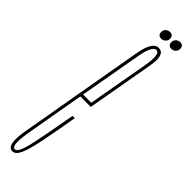

<svg xmlns="http://www.w3.org/2000/svg" viewBox="-261 -666 661 661"><g transform="rotate(45 69.5 -335.0)"><path d="M0 3Q-5 3 -9 1Q-29 -10.5 -16.5 -80.5Q-2 -164 22 -301Q52 -472.5 63.8 -539Q75.5 -605.5 105 -605.5Q112.5 -605.5 118 -602Q135 -590.5 126.5 -542Q115 -478 84 -301.5Q83.5 -298.5 83 -296H32Q8.5 -164 -4.5 -87Q-17.5 -15 -2 -8.5Q-0.5 -8 1 -8Q16 -8 28 -60.2Q40 -112.5 60.5 -230H71.5Q57 -145 46.5 -93.8Q36 -42.5 25.5 -19.8Q15 3 0 3ZM34 -307.5H74Q103 -471.5 114 -532.5Q123 -586.5 109 -593.5Q107 -594.5 104.5 -594.5Q84.5 -594.5 74 -532.5Q63 -471.5 34 -307.5ZM88.5 -633.5Q72 -633.5 72 -650.5Q72 -660 78.8 -665.8Q85.5 -671.5 93.5 -671.5Q110 -671.5 110 -654.5Q110 -645.5 103.5 -639.5Q97 -633.5 88.5 -633.5ZM138 -633.5Q121.5 -633.5 121.5 -650.5Q121.5 -660 128.2 -665.8Q135 -671.5 143 -671.5Q159.5 -671.5 159.5 -654.5Q159.5 -645.5 153 -639.5Q146.5 -633.5 138 -633.5Z"/></g></svg>

Font: Anybody UltraCondensed Thin
Style: Italic
Weight: 100
Width: 1
Italic angle: -10°
Designer: Tyler Finck
Foundry: Etcetera Type Company
Version: Version 1.010; ttfautohint (v1.8.3) -l 8 -r 50 -G 200 -x 14 